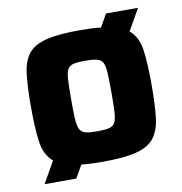

<svg xmlns="http://www.w3.org/2000/svg" viewBox="-73 -633 718 756"><g transform="rotate(-10 286.5 -255.0)"><path d="M45 55 94 -31Q60 -60 52.5 -114Q45 -168 45 -256Q45 -333 51 -384Q57 -435 79.5 -464Q102 -493 151 -505.5Q200 -518 286 -518Q336 -518 371 -514L400 -565H528L479 -479Q513 -451 520.5 -397Q528 -343 528 -256Q528 -178 522 -127Q516 -76 493 -46.5Q470 -17 421 -4.5Q372 8 286 8Q236 8 201 4L172 55ZM286 -114Q316 -114 333 -118Q350 -122 357 -136Q364 -150 365.5 -178.5Q367 -207 367 -256Q367 -304 365.5 -332.5Q364 -361 357 -374.5Q350 -388 333 -392Q316 -396 286 -396Q256 -396 239.5 -392Q223 -388 216 -374.5Q209 -361 207.5 -332.5Q206 -304 206 -256Q206 -207 207.5 -178.5Q209 -150 216 -136Q223 -122 239.5 -118Q256 -114 286 -114Z"/></g></svg>

Font: Saira
Style: Bold
Weight: 700
Designer: Hector Gatti with collaboration of the Omnibus-Type team
Foundry: Omnibus-Type
Version: Version 1.100; ttfautohint (v1.8.3)